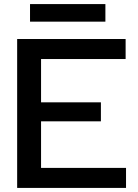

<svg xmlns="http://www.w3.org/2000/svg" viewBox="-20 -920 676 940"><path d="M64 0V-729H595V-631H181V-98H597V0ZM165 -326V-419H474V-326ZM127 -814V-900H496V-814Z"/></svg>

Font: Hubot Sans Medium
Style: Regular
Weight: 500
Designer: Deni Anggara
Foundry: GitHub, Inc., Subsidiary of Microsoft Corporation
Version: Version 2.000